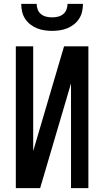

<svg xmlns="http://www.w3.org/2000/svg" viewBox="-20 -975 540 995"><path d="M62 0V-735H152V-192L312 -735H438V0H348V-543L188 0ZM250 -815Q230 -815 210 -818Q190 -821 171.5 -828.5Q153 -836 137 -848.5Q121 -861 110 -878Q99 -895 94.5 -915Q90 -935 90 -955H170Q170 -940 175.5 -925.5Q181 -911 193 -901.5Q205 -892 220 -888.5Q235 -885 250 -885Q265 -885 280 -888.5Q295 -892 307 -901.5Q319 -911 324.5 -925.5Q330 -940 330 -955H410Q410 -935 405.5 -915Q401 -895 390 -878Q379 -861 363 -848.5Q347 -836 328.5 -828.5Q310 -821 290 -818Q270 -815 250 -815Z"/></svg>

Font: Iosevka SS10 Medium
Style: Regular
Weight: 500
Monospace: yes
Designer: Belleve Invis
Foundry: Belleve Invis
Version: Version 28.0.6; ttfautohint (v1.8.4)